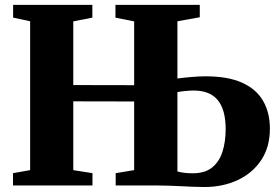

<svg xmlns="http://www.w3.org/2000/svg" viewBox="-20 -763 1150 790"><path d="M821 6.5Q798.5 6.5 774.8 5.5Q751 4.5 726 3.2Q701 2 674.2 1Q647.5 0 618 0H456V-50.5L532 -63V-345.5L281.5 -346V-63L360.5 -50.5V0H33.5V-50.5L104 -63V-675.5L34 -690.5V-743H360V-690.5L281.5 -675V-413L532 -412.5V-675L455 -690.5V-743H802V-692L710 -675.5V-440Q731.5 -443 764.5 -446Q797.5 -449 826 -449Q917.5 -449 976 -422.8Q1034.5 -396.5 1062.5 -348Q1090.5 -299.5 1090.5 -234Q1090.5 -157.5 1054.5 -103.8Q1018.5 -50 957.5 -21.8Q896.5 6.5 821 6.5ZM773 -50Q822.5 -50 852 -73.2Q881.5 -96.5 895 -137.8Q908.5 -179 908.5 -232Q908.5 -311.5 876 -351Q843.5 -390.5 777 -390.5Q762 -390.5 742 -388.5Q722 -386.5 710 -384V-57.5Q723 -54 738.2 -52Q753.5 -50 773 -50Z"/></svg>

Font: Merriweather 60pt Black
Style: Regular
Weight: 900
Version: Version 2.100